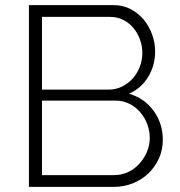

<svg xmlns="http://www.w3.org/2000/svg" viewBox="-20 -730 702 750"><path d="M616 -184Q616 -145 601 -111.5Q586 -78 560 -53Q534 -28 499 -14Q464 0 425 0H93V-710H424Q461 -710 491 -694Q521 -678 542 -652.5Q563 -627 574.5 -594.5Q586 -562 586 -529Q586 -475 559 -430Q532 -385 484 -364Q545 -346 580.5 -296.5Q616 -247 616 -184ZM565 -191Q565 -219 555 -245.5Q545 -272 527 -292.5Q509 -313 484.5 -325Q460 -337 432 -337H144V-46H425Q455 -46 480.5 -58Q506 -70 524.5 -90.5Q543 -111 554 -137Q565 -163 565 -191ZM144 -664V-380H404Q433 -380 457 -392Q481 -404 498.5 -423.5Q516 -443 526 -469Q536 -495 536 -522Q536 -551 526.5 -576.5Q517 -602 500.5 -621.5Q484 -641 461 -652.5Q438 -664 410 -664Z"/></svg>

Font: Oxford Sans
Style: Regular
Weight: 300
Designer: Matt McInerney, Pablo Impallari, Rodrigo Fuenzalida
Foundry: Matt McInerney, Pablo Impallari, Rodrigo Fuenzalida
Version: Version 3.000g; ttfautohint (v1.5) -l 8 -r 28 -G 28 -x 14 -D